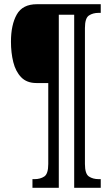

<svg xmlns="http://www.w3.org/2000/svg" viewBox="-20 -780 530 911"><path d="M134 111V70H144Q171 70 190 57.5Q209 45 209 -2V-386H153Q107 -386 80.5 -413.5Q54 -441 43 -485.5Q32 -530 32 -582Q32 -662 59.5 -711Q87 -760 155 -760H458V-719H448Q421 -719 402 -706.5Q383 -694 383 -647V-2Q383 45 402 57.5Q421 70 448 70H458V111H332V-710H259V111Z"/></svg>

Font: Noto Serif Hebrew ExtraCondensed
Style: Regular
Weight: 400
Width: 2
Designer: Monotype Design Team
Foundry: Monotype Imaging Inc.
Version: Version 2.004; ttfautohint (v1.8.4.7-5d5b)